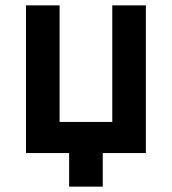

<svg xmlns="http://www.w3.org/2000/svg" viewBox="-20 -570 640 715"><path d="M237.4 125V0H76.8V-550H201.9V-115.9H398.1V-550H523.2V0H362.6V125Z"/></svg>

Font: Pitagon Sans Mono
Style: Regular
Weight: 400
Monospace: yes
Designer: Travis Tran
Foundry: Pitagon
Version: Version 1.001;gftools[0.9.26]